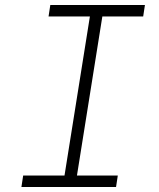

<svg xmlns="http://www.w3.org/2000/svg" viewBox="-20 -751 640 771"><path d="M446 0H66L73 -46H239L341 -685H175L182 -731H562L555 -685H391L289 -46H453Z"/></svg>

Font: JetBrains Mono Extra Light
Style: Italic
Weight: 200
Italic angle: -9°
Monospace: yes
Designer: Philipp Nurullin, Konstantin Bulenkov
Foundry: JetBrains
Version: 2.002